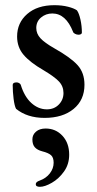

<svg xmlns="http://www.w3.org/2000/svg" viewBox="-20 -441 376 741"><path d="M42 -21Q36 -32 32.5 -59.5Q29 -87 29 -113Q29 -123 44 -123Q49 -123 53.5 -120.5Q58 -118 60 -114Q74 -68 101 -43.5Q128 -19 161 -19Q189 -19 207 -37.5Q225 -56 225 -82Q225 -108 207.5 -126.5Q190 -145 148 -170Q96 -200 71 -229.5Q46 -259 46 -300Q46 -353 85 -387Q124 -421 190 -421Q219 -421 242.5 -415Q266 -409 277 -401Q285 -390 290.5 -365.5Q296 -341 296 -315Q296 -311 292 -309Q288 -307 283 -307Q276 -307 269.5 -310.5Q263 -314 262 -318Q234 -389 182 -389Q157 -389 138.5 -373.5Q120 -358 120 -333Q120 -311 136 -293.5Q152 -276 189 -255Q253 -219 279.5 -189.5Q306 -160 306 -114Q306 -55 264 -20.5Q222 14 152 14Q85 14 42 -21ZM118 270Q118 261 133 256Q158 247 172.5 228Q187 209 187 187Q187 167 177 158Q167 149 143 143Q124 138 114.5 127.5Q105 117 105 97Q105 79 119 67Q133 55 156 55Q195 55 221 83Q247 111 247 156Q247 193 227 221Q207 249 180 264.5Q153 280 134 280Q118 280 118 270Z"/></svg>

Font: EB Garamond Medium
Style: Regular
Weight: 500
Designer: Georg Duffner and Octavio Pardo
Foundry: Georg Duffner
Version: Version 1.000